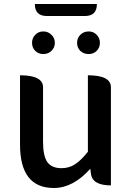

<svg xmlns="http://www.w3.org/2000/svg" viewBox="-20 -926 660 959"><path d="M249 13Q80 13 80 -204V-550Q195 -550 195 -490V-218Q195 -148 216 -117Q238 -86 287 -86Q325 -86 354 -105Q384 -124 419 -168V-550Q534 -550 534 -490V0Q440 0 434 -60L431 -83Q345 13 249 13ZM196 -656Q172 -656 156 -672Q140 -688 140 -712Q140 -736 156 -752Q172 -769 196 -769Q221 -769 237 -752Q254 -736 254 -712Q254 -688 237 -672Q221 -656 196 -656ZM214 -846Q154 -846 154 -906H464Q464 -846 404 -846ZM423 -656Q398 -656 381 -672Q365 -688 365 -712Q365 -736 381 -752Q398 -769 423 -769Q447 -769 463 -752Q479 -736 479 -712Q479 -688 463 -672Q447 -656 423 -656Z"/></svg>

Font: Swei Half Moon CJK SC
Style: Medium
Weight: 500
Version: Version 2.071